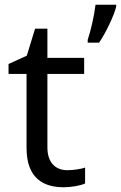

<svg xmlns="http://www.w3.org/2000/svg" viewBox="-20 -780 510 810"><path d="M470 -751V-760H383C378 -717 363 -650 350 -612V-600H398C428 -644 461 -715 470 -751ZM264 -62C215 -62 180 -93 180 -158V-468H335V-536H180V-659H128L93 -545L16 -510V-468H92V-156C92 -26 165 10 249 10C281 10 320 3 339 -6V-73C322 -67 290 -62 264 -62Z"/></svg>

Font: Noto Sans Cuneiform
Style: Regular
Weight: 400
Designer: Monotype Design Team
Foundry: Monotype Imaging Inc.
Version: Version 2.001